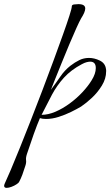

<svg xmlns="http://www.w3.org/2000/svg" viewBox="-160 -566 533 928"><path d="M-128 342Q-140 342 -140 332Q-140 328 -137 321Q-127 300 -107.5 254Q-88 208 -63 146Q-38 84 -10 12.5Q18 -59 46 -132.5Q74 -206 99 -274Q124 -342 144 -398Q164 -454 175.5 -490Q187 -526 187 -535Q187 -543 198 -544.5Q209 -546 219 -546Q252 -546 252 -525Q252 -508 232 -477Q225 -465 209.5 -431Q194 -397 175 -351.5Q156 -306 137.5 -260.5Q119 -215 105 -180Q91 -145 86 -132Q110 -164 131 -195Q152 -226 180 -248Q202 -265 223.5 -275.5Q245 -286 270 -286Q296 -286 322 -273.5Q348 -261 352 -234Q353 -231 353 -227.5Q353 -224 353 -221Q353 -186 332.5 -152.5Q312 -119 284 -93Q256 -67 232 -51Q212 -39 183.5 -25Q155 -11 123.5 -1Q92 9 63 9Q45 9 33 5Q20 35 3 82.5Q-14 130 -29 176Q-36 196 -34 208.5Q-32 221 -39 240Q-45 260 -52 278.5Q-59 297 -68 314Q-70 318 -80.5 325Q-91 332 -104.5 337Q-118 342 -128 342ZM41 -11Q73 -11 108 -26Q143 -41 177 -66Q211 -91 238.5 -120.5Q266 -150 283 -178Q303 -210 303 -237Q303 -268 276 -268Q269 -268 259 -265.5Q249 -263 236 -256Q183 -228 149 -190.5Q115 -153 91 -108Q67 -63 41 -11Z"/></svg>

Font: Allura
Style: Regular
Weight: 400
Designer: Robert E. Leuschke
Foundry: Robert E. Leuschke
Version: Version 1.110